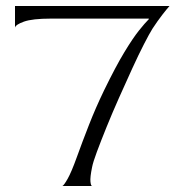

<svg xmlns="http://www.w3.org/2000/svg" viewBox="-20 -620 615 640"><path d="M188 0Q193 -2 205.5 -24Q218 -46 236 -96Q254 -146 276.5 -203.5Q299 -261 327 -319Q366 -399 394.5 -446Q423 -493 443 -518Q463 -543 476 -556V-558H150Q88 -558 60 -548Q32 -538 30 -528V-600H545Q536 -590 520.5 -570Q505 -550 488 -524Q478 -508 460 -473Q442 -438 420.5 -391Q399 -344 376.5 -293.5Q354 -243 335 -196Q316 -149 303 -114Q290 -79 287 -63Q280 -29 281.5 -14.5Q283 0 287 0Z"/></svg>

Font: Red Rose Light
Style: Regular
Weight: 300
Designer: Jaikishan Patel
Version: Version 1.001; ttfautohint (v1.8.3)